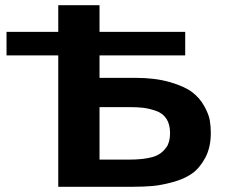

<svg xmlns="http://www.w3.org/2000/svg" viewBox="-20 -715 896 735"><path d="M5 -503V-593H203V-695H361V-593H689V-503H361V-417H498Q573 -417 629 -401Q685 -385 714.5 -363Q744 -341 761.5 -309.5Q779 -278 783 -255Q787 -232 787 -206Q787 -151 766 -111.5Q745 -72 715.5 -51Q686 -30 642 -18Q598 -6 564.5 -3Q531 0 489 0H203V-503ZM361 -104H473Q530 -104 564.5 -114Q599 -124 617 -152V-151Q631 -171 631 -206Q631 -239 617 -260.5Q603 -282 576 -291Q549 -300 527 -302.5Q505 -305 473 -305H361V-255Z"/></svg>

Font: Coval
Style: Black
Weight: 1000
Foundry: Context Ltd
Version: Version 001.000